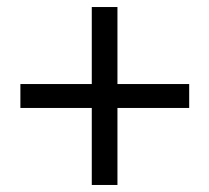

<svg xmlns="http://www.w3.org/2000/svg" viewBox="-20 -642 595 546"><path d="M241 -116H314V-335H518V-403H314V-622H241V-403H38V-335H241Z"/></svg>

Font: Noto Sans HK
Style: Regular
Weight: 400
Designer: Ryoko NISHIZUKA 西塚涼子 (kana, bopomofo & ideographs); Paul D. Hunt (Latin, Greek & Cyrillic); Sandoll Communications 산돌커뮤니
Foundry: Adobe
Version: Version 2.004;hotconv 1.0.118;makeotfexe 2.5.65603